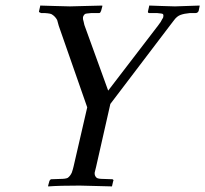

<svg xmlns="http://www.w3.org/2000/svg" viewBox="-20 -666 737 689"><path d="M319.8 -46.9Q318.4 -35.2 327.1 -27.8Q333 -23.9 351.1 -23.9L379.9 -22.9H381.8Q387.2 -22.9 387.2 -17.1L386.2 -16.1L381.8 2.9H379.9Q378.9 2.9 325.7 1.5Q272.5 0 266.1 0Q191.4 0 154.8 2.9H152.8V0L157.2 -16.1Q160.2 -22.9 165 -22.9H167L195.8 -23.9Q215.3 -23.9 223.1 -27.8Q232.4 -34.7 237.8 -46.9Q242.2 -60.1 244.1 -68.8L293 -280.8L190.9 -573.2L185.1 -594.2Q178.2 -606.9 167 -613.8Q163.1 -617.7 141.1 -619.1H127.9Q123.5 -620.6 123 -621.1Q118.7 -623 120.1 -626L124 -643.1V-646H126Q127 -646 176.3 -644.5Q225.6 -643.1 231 -643.1Q231.9 -643.1 284.9 -644.5Q337.9 -646 345.2 -646H347.2V-643.1L342.8 -627L339.8 -621.1Q337.9 -619.1 335.9 -619.1H307.1Q286.6 -617.7 284.2 -615.2Q279.3 -610.4 277.8 -605V-600.1V-597.2Q279.3 -592.3 280.3 -587.6Q281.2 -583 282 -579.6Q282.7 -576.2 283.2 -575.2L368.2 -340.8L547.9 -575.2Q558.6 -588.9 562 -597.2Q565.9 -602.5 565.9 -605Q567.4 -611.8 564.9 -615.2Q563.5 -617.7 543.9 -619.1H515.1Q509.3 -620.1 511.2 -626L515.1 -643.1V-646H518.1Q518.6 -646 560.5 -644.5Q602.5 -643.1 607.9 -643.1Q608.9 -643.1 649.2 -644.5Q689.5 -646 693.8 -646H696.8L692.9 -627Q689.9 -619.1 681.2 -619.1H661.1Q640.6 -617.2 627.9 -612.5Q615.2 -607.9 605 -594.2Q601.6 -589.4 588.9 -573.2L376 -293L325.2 -68.8Q319.8 -47.9 319.8 -46.9Z"/></svg>

Font: Common Serif Medium
Style: Italic
Weight: 500
Italic angle: -12°
Designer: Philipp H. Poll, Khaled Hosny
Foundry: Stefan Peev, Context Ltd.
Version: Version 1.026